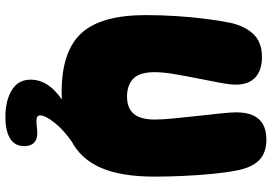

<svg xmlns="http://www.w3.org/2000/svg" viewBox="-164 -606 982 693"><g transform="rotate(90 326.5 -260.0)"><path d="M313 8Q166 8 100.5 -63Q35 -134 35 -296Q35 -349 38.5 -404.5Q42 -460 48.5 -511.5Q55 -563 63 -602Q75 -654 104 -684.5Q133 -715 187 -715Q234 -715 260 -691Q286 -667 286 -620Q286 -599 279 -562.5Q272 -526 263.5 -483Q255 -440 248 -399Q241 -358 241 -328Q241 -273 264.5 -250.5Q288 -228 329 -228Q371 -228 391.5 -252.5Q412 -277 412 -328Q412 -354 408 -395.5Q404 -437 399 -482Q394 -527 390 -564.5Q386 -602 386 -622Q386 -731 484 -731Q533 -731 559.5 -704Q586 -677 596 -623Q603 -587 608 -536Q613 -485 615.5 -430.5Q618 -376 618 -327Q618 -208 586.5 -134.5Q555 -61 488 -26.5Q421 8 313 8ZM402 211Q344 211 306 188Q268 165 268 120Q268 78 299 42.5Q330 7 401 -28L494 -30Q450 0 423.5 33.5Q397 67 397 85Q397 93 402.5 96Q408 99 418 99Q427 99 438.5 97.5Q450 96 462 96Q485 96 496.5 108.5Q508 121 508 142Q508 177 480.5 194Q453 211 402 211Z"/></g></svg>

Font: DynaPuff SemiBold
Style: Regular
Weight: 600
Designer: Toshi Omagari, Jennifer Daniel
Foundry: Google Fonts
Version: Version 2.000